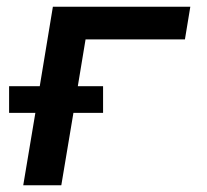

<svg xmlns="http://www.w3.org/2000/svg" viewBox="-20 -550 616 570"><path d="M49 0H162L198 -215H286V-294H211L234 -433H529L545 -530H137L98 -294H7V-215H85Z"/></svg>

Font: Iosevka Sparkle SmBdObl
Style: Regular
Weight: 600
Italic angle: -9°
Designer: Belleve Invis
Foundry: Belleve Invis
Version: Version 4.5.0; ttfautohint (v1.8.3)